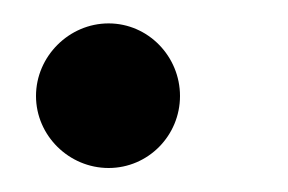

<svg xmlns="http://www.w3.org/2000/svg" viewBox="-20 -130 240 160"><path d="M10 -50C10 -17 37.5 10 70.5 10C103.5 10 130 -17 130 -50C130 -83 103.5 -110.5 70.5 -110.5C37.5 -110.5 10 -83 10 -50Z"/></svg>

Font: Bodoni* 24pt
Style: Italic
Weight: 400
Italic angle: -13°
Version: Version 2.3